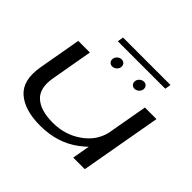

<svg xmlns="http://www.w3.org/2000/svg" viewBox="-181 -1059 1307 1307"><g transform="rotate(45 472.0 -406.0)"><path d="M659.5 0 682 -126.5Q658.5 -104 628.5 -81.5Q511.5 6 347 6Q196 6 119 -62.2Q42 -130.5 67.5 -276.5L122 -586H234L181 -285.5Q161 -173 218.2 -121Q275.5 -69 393 -69Q512.5 -69 604 -135Q688 -195.5 711 -290L763.5 -586H875L771 0ZM408.5 -626Q393 -626 383.5 -635.8Q374 -645.5 374 -660.5Q374 -679 388.2 -692.5Q402.5 -706 420.5 -706Q436 -706 445.5 -696.2Q455 -686.5 455 -672Q455 -653 440.8 -639.5Q426.5 -626 408.5 -626ZM623 -626Q607.5 -626 598 -635.8Q588.5 -645.5 588.5 -660.5Q588.5 -679 602.8 -692.5Q617 -706 635 -706Q650.5 -706 660 -696.2Q669.5 -686.5 669.5 -672Q669.5 -653 655.2 -639.5Q641 -626 623 -626ZM314 -774.5 321.5 -817.5H778.5L771 -774.5Z"/></g></svg>

Font: Anybody UltraExpanded Regular
Style: Italic
Weight: 400
Width: 9
Italic angle: -10°
Designer: Tyler Finck
Foundry: Etcetera Type Company
Version: Version 1.010; ttfautohint (v1.8.3) -l 8 -r 50 -G 200 -x 14 